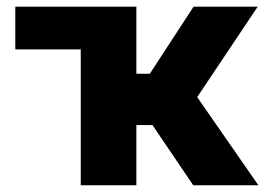

<svg xmlns="http://www.w3.org/2000/svg" viewBox="-20 -550 787 570"><path d="M384.8 -331.1H424.8L554.7 -530.3H745.1L565.4 -261.7L747.1 0H553.7L432.6 -178.7H384.8V0H219.7V-403.3H25.4V-530.3H384.8Z"/></svg>

Font: Pretendard JP ExtraBold
Style: Regular
Weight: 800
Designer: Base glyphs from Inter by Rasmus Andersson; Hangeul glyphs from Noto Sans CJK(Source Han Sans) by Jang Soo-young and Kan
Foundry: Kil Hyung-jin
Version: Version 1.309